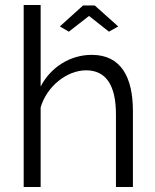

<svg xmlns="http://www.w3.org/2000/svg" viewBox="-20 -750 623 770"><path d="M256 -623 337 -686 417 -623 454 -644 360 -728H313L220 -644ZM513 -305C513 -438 467 -530 348 -530C263 -530 184 -482 143 -403V-730H75V0H143V-319C167 -403 248 -468 325 -468C404 -468 445 -410 445 -291V0H513Z"/></svg>

Font: Raleway Reg
Style: Regular
Weight: 400
Designer: Matt McInerney, Pablo Impallari, Rodrigo Fuenzalida
Foundry: Matt McInerney, Pablo Impallari, Rodrigo Fuenzalida
Version: Version 3.00 July 28, 2015